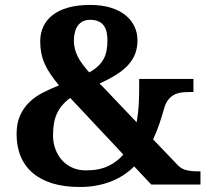

<svg xmlns="http://www.w3.org/2000/svg" viewBox="-20 -744 841 774"><path d="M589.8 0 521 -73.2Q502.4 -54.7 479.7 -39.6Q457 -24.4 429.7 -13.4Q402.3 -2.4 370.4 3.7Q338.4 9.8 300.8 9.8Q239.3 9.8 191.9 -4.6Q144.5 -19 112.3 -46.4Q80.1 -73.7 63.5 -113.3Q46.9 -152.8 46.9 -203.1Q46.9 -247.1 60.8 -278.1Q74.7 -309.1 98.1 -331.8Q121.6 -354.5 152.6 -370.4Q183.6 -386.2 217.8 -399.9Q198.2 -423.3 183.8 -444.6Q169.4 -465.8 160.2 -486.8Q150.9 -507.8 146.5 -529.8Q142.1 -551.8 142.1 -577.1Q142.1 -610.4 154.8 -637.2Q167.5 -664.1 192.6 -683.6Q217.8 -703.1 255.4 -713.6Q293 -724.1 342.8 -724.1Q391.1 -724.1 427 -712.9Q462.9 -701.7 486.6 -682.1Q510.3 -662.6 522.2 -636.7Q534.2 -610.8 534.2 -582Q534.2 -551.8 524.9 -527.3Q515.6 -502.9 496.8 -482.2Q478 -461.4 449.5 -443.4Q420.9 -425.3 381.8 -407.2Q384.3 -403.3 389.2 -399.9L530.8 -251Q537.1 -285.6 539.1 -319.6Q541 -353.5 541 -381.8V-425.8H759.8V-373H744.1Q727.5 -373 711.7 -371.1Q695.8 -369.1 682.1 -362.1Q668.5 -355 658 -341.6Q647.5 -328.1 641.1 -305.2Q633.3 -277.3 622.8 -245.8Q612.3 -214.4 597.2 -182.1L696.8 -78.1Q710.9 -63 731.4 -58.1Q752 -53.2 778.8 -53.2H788.1V0ZM193.8 -198.2Q193.8 -168.5 203.4 -142.8Q212.9 -117.2 230 -98.1Q247.1 -79.1 271.7 -68.1Q296.4 -57.1 326.2 -57.1Q379.4 -57.1 416 -74.5Q452.6 -91.8 477.1 -121.1L263.2 -349.1Q242.2 -334 228.8 -317.1Q215.3 -300.3 207.5 -281.5Q199.7 -262.7 196.8 -241.9Q193.8 -221.2 193.8 -198.2ZM413.1 -581.1Q413.1 -598.6 409.9 -613.8Q406.7 -628.9 398.9 -640.1Q391.1 -651.4 377.4 -657.7Q363.8 -664.1 342.8 -664.1Q326.2 -664.1 313.7 -657.7Q301.3 -651.4 293.5 -640.1Q285.6 -628.9 281.7 -613.5Q277.8 -598.1 277.8 -580.1Q277.8 -563 281.7 -547.4Q285.6 -531.7 293.2 -516.4Q300.8 -501 312.5 -485.4Q324.2 -469.7 339.8 -452.1Q360.8 -463.9 375 -477.1Q389.2 -490.2 397.5 -505.6Q405.8 -521 409.4 -539.6Q413.1 -558.1 413.1 -581.1Z"/></svg>

Font: Sahl Naskh
Style: Bold
Weight: 700
Designer: Pascal Zoghbi
Version: Version 1.001